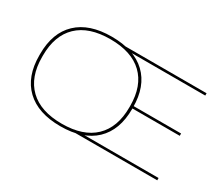

<svg xmlns="http://www.w3.org/2000/svg" viewBox="-112 -933 1423 1226"><g transform="rotate(30 599.5 -320.0)"><path d="M413 10.5Q248 10.5 159.5 -74Q71 -158.5 71 -314.5V-325Q71 -481 159.5 -565.2Q248 -649.5 413 -649.5Q578.5 -649.5 667 -565.2Q755.5 -481 755.5 -325V-314.5Q755.5 -158.5 667 -74Q578.5 10.5 413 10.5ZM413 -8Q570 -8 652.5 -87.5Q735 -167 735 -314.5V-325Q735 -473 652.5 -552Q570 -631 413 -631Q256.5 -631 174 -552Q91.5 -473 91.5 -325V-314.5Q91.5 -167 174 -87.5Q256.5 -8 413 -8ZM504 0V-17H1122V0ZM747 -318V-335H1104.5V-318ZM518 -622V-639H1117V-622Z"/></g></svg>

Font: Anek Latin Expanded Thin
Style: Regular
Weight: 250
Width: 7
Designer: Yesha Goshar
Foundry: Ek Type
Version: Version 1.003